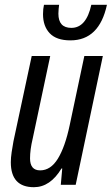

<svg xmlns="http://www.w3.org/2000/svg" viewBox="-20 -769 465 799"><path d="M121 10Q189 10 236 -68H239L233 0H295L408 -536H331L270 -248Q251 -158 221 -109Q191 -60 147 -60Q105 -60 105 -110Q105 -146 116 -192L189 -536H112L36 -181Q32 -160 28.5 -136Q25 -112 25 -94Q25 10 121 10ZM273 -601Q393 -601 425 -749H360Q339 -653 277 -653Q223 -653 223 -712Q223 -722 224 -731.5Q225 -741 226 -749H163Q159 -732 159 -710Q159 -660 187 -630.5Q215 -601 273 -601Z"/></svg>

Font: Noto Sans UI Condensed
Style: Italic
Weight: 400
Width: 3
Italic angle: -12°
Designer: Monotype Design Team
Foundry: Monotype Imaging Inc.
Version: Version 1.901